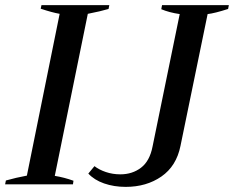

<svg xmlns="http://www.w3.org/2000/svg" viewBox="-21 -720 914 750"><path d="M2 -15Q41 -26 84 -34L212 -666Q183 -671 138 -686L141 -700H406L403 -685Q373 -676 322 -666L193 -33Q230 -27 266 -14L264 0H-1ZM324 -42 348 -71Q366 -57 392.5 -48Q419 -39 449 -39Q496 -39 530 -65Q564 -91 575 -148L681 -665Q640 -671 609 -684L612 -700H873L870 -685Q817 -668 790 -665L684 -150Q668 -71 609.5 -30.5Q551 10 470 10Q424 10 385.5 -3.5Q347 -17 324 -42Z"/></svg>

Font: Trirong Medium
Style: Italic
Weight: 500
Italic angle: -12°
Designer: Katatrad Team
Foundry: CadsonDemak
Version: Version 1.001